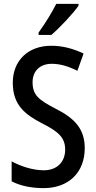

<svg xmlns="http://www.w3.org/2000/svg" viewBox="-20 -1053 496 990"><path d="M385 -1024V-1033H270C248 -989 214 -934 179 -885V-873H245C289 -911 359 -985 385 -1024ZM417 -289C417 -387 366 -443 266 -493C180 -538 148 -562 148 -629C148 -685 184 -724 247 -724C289 -724 331 -712 379 -688L411 -777C360 -801 305 -817 246 -817C125 -818 45 -740 46 -625C46 -509 113 -461 195 -418C280 -375 316 -345 316 -281C316 -222 278 -175 206 -175C151 -175 90 -194 40 -221V-118C86 -94 144 -83 205 -83C333 -83 417 -163 417 -289Z"/></svg>

Font: Noto Sans Kannada UI Condensed Medium
Style: Regular
Weight: 500
Width: 3
Designer: Jelle Bosma - Monotype Design Team
Foundry: Monotype Imaging Inc.
Version: Version 2.005